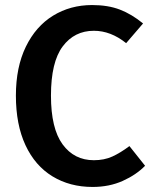

<svg xmlns="http://www.w3.org/2000/svg" viewBox="-20 -726 608 761"><path d="M547 -633 480 -555Q419 -604 352 -604Q275 -604 228.5 -542Q182 -480 182 -347Q182 -217 228 -154Q274 -91 352 -91Q393 -91 425 -105.5Q457 -120 493 -147L555 -69Q520 -33 466.5 -9Q413 15 347 15Q257 15 188 -27Q119 -69 81 -150.5Q43 -232 43 -347Q43 -460 82.5 -541Q122 -622 190.5 -664Q259 -706 345 -706Q408 -706 455 -688Q502 -670 547 -633Z"/></svg>

Font: Fira Sans Medium
Style: Regular
Weight: 500
Designer: bBox Type GmbH & Carrois Corporate GbR & Edenspiekermann AG
Foundry: bBox Type GmbH & Carrois Corporate GbR & Edenspiekermann AG
Version: Version 4.301